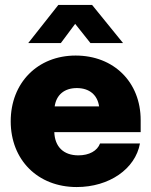

<svg xmlns="http://www.w3.org/2000/svg" viewBox="-20 -755 618 787"><path d="M294.4 11.7C427.7 11.7 534.7 -62.5 553.7 -167H390.1C378.9 -136.7 345.7 -118.2 301.3 -118.2C240.2 -118.2 204.6 -153.8 202.6 -213.4H556.6V-262.7C556.6 -418 446.8 -527.3 290 -527.3C134.3 -527.3 23.9 -415.5 23.9 -257.8C23.9 -100.1 134.3 11.7 294.4 11.7ZM229.5 -578.6 288.1 -657.2 350.6 -578.6H483.9V-579.1L357.4 -734.9H219.2L96.2 -579.1V-578.6ZM204.1 -318.8C210.9 -366.2 243.7 -394 294.9 -394C346.2 -394 379.4 -366.2 386.2 -318.8Z"/></svg>

Font: Raveo Display Display ExtraBold
Style: Regular
Weight: 800
Designer: Jakub Foglar, Rasmus Andersson (Inter)
Foundry: Jakubfoglar.com
Version: Version 1.100;Glyphs 3.2.3 (3260)